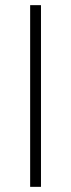

<svg xmlns="http://www.w3.org/2000/svg" viewBox="-20 -725 276 745"><path d="M97 0V-705H139V0Z"/></svg>

Font: Mulish ExtraLight ExtraLight
Style: Regular
Weight: 250
Version: Version 3.603